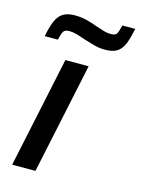

<svg xmlns="http://www.w3.org/2000/svg" viewBox="-111 -788 626 853"><g transform="rotate(15 201.5 -362.0)"><path d="M31 0 139 -510H246L138 0ZM23 -589Q31 -631 42 -658Q53 -685 73 -699Q93 -713 130 -713Q158 -713 183.5 -706.5Q209 -700 233 -691Q252 -685 269 -679.5Q286 -674 304 -674Q325 -674 331 -684.5Q337 -695 344 -724H403Q395 -684 384.5 -656Q374 -628 354 -614Q334 -600 297 -600Q268 -600 243 -607.5Q218 -615 194 -622Q175 -629 157.5 -634Q140 -639 123 -639Q103 -639 96.5 -628.5Q90 -618 83 -589Z"/></g></svg>

Font: Saira Thin Medium
Style: Italic
Weight: 500
Italic angle: -12°
Version: Version 1.101